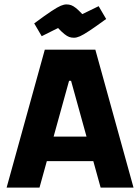

<svg xmlns="http://www.w3.org/2000/svg" viewBox="-20 -850 635 870"><path d="M10 0 183 -625H412L585 0H436L302 -484H293L159 0ZM114 -120V-231H482V-120ZM315 -679Q303 -679 293.5 -682.5Q284 -686 272 -695.5Q260 -705 243 -723L169 -686L135 -744Q185 -781 213 -799.5Q241 -818 255.5 -824Q270 -830 281 -830Q293 -830 302.5 -826.5Q312 -823 323.5 -814Q335 -805 353 -786L427 -822L461 -764Q413 -729 385 -710.5Q357 -692 342 -685.5Q327 -679 315 -679Z"/></svg>

Font: Changa ExtraLight SemiBold
Style: Regular
Weight: 600
Version: Version 3.002; ttfautohint (v1.8.2)